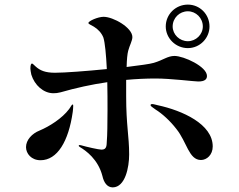

<svg xmlns="http://www.w3.org/2000/svg" viewBox="-20 -814 1040 834"><path d="M796 -605C848 -605 890 -648 890 -699C890 -752 848 -794 796 -794C743 -794 700 -752 700 -699C700 -648 743 -605 796 -605ZM796 -765C831 -765 861 -736 861 -699C861 -664 831 -635 796 -635C760 -635 730 -664 730 -699C730 -736 760 -765 796 -765ZM528 -467C572 -471 614 -473 656 -473C722 -473 824 -460 841 -460C870 -460 879 -470 879 -484C879 -525 778 -571 738 -571C708 -571 689 -553 648 -541C632 -536 586 -530 530 -523C531 -557 533 -579 537 -594C543 -617 555 -637 555 -653C555 -694 472 -741 430 -741C406 -741 364 -723 364 -714C364 -710 374 -706 388 -698C406 -687 421 -671 429 -651C436 -629 441 -576 444 -514C354 -505 260 -498 219 -498C176 -498 154 -508 135 -525C126 -533 122 -538 119 -538C115 -538 112 -532 112 -516C112 -513 114 -498 116 -490C130 -444 169 -409 212 -409C222 -409 232 -410 243 -413C309 -432 377 -447 446 -457C447 -417 447 -375 447 -337C447 -276 446 -223 444 -201C443 -182 444 -164 421 -164C409 -164 356 -176 332 -183C328 -184 327 -184 326 -184C323 -184 322 -183 322 -181C322 -179 324 -177 329 -174C352 -160 406 -123 425 -49C431 -22 445 0 470 0C524 -1 541 -87 541 -143C541 -223 528 -269 528 -397ZM665 -357C656 -359 647 -362 641 -362C636 -362 634 -360 634 -357C634 -353 642 -348 656 -338C685 -320 719 -289 746 -254C792 -197 800 -119 853 -119C878 -119 904 -141 904 -178C904 -275 772 -334 665 -357ZM296 -360C291 -360 289 -352 280 -340C250 -300 195 -265 152 -247C119 -234 93 -206 93 -175C93 -147 116 -118 156 -118C229 -118 278 -200 296 -328C297 -337 298 -346 298 -353C298 -356 298 -360 296 -360Z"/></svg>

Font: Shippori Mincho OTF
Style: Bold
Weight: 800
Designer: FONTDASU
Foundry: FONTDASU / Google Inc. / but / Adobe
Version: Version 3.300;hotconv 1.0.109;makeotfexe 2.5.65596